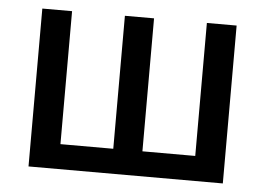

<svg xmlns="http://www.w3.org/2000/svg" viewBox="-43 -575 870 630"><g transform="rotate(5 392.0 -260.0)"><path d="M712 0H72V-520H170V-82H344V-520H440V-82H614V-520H712Z"/></g></svg>

Font: Mplus 1p Medium
Style: Regular
Weight: 500
Version: Version 1.061